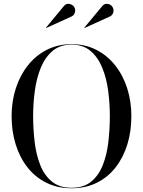

<svg xmlns="http://www.w3.org/2000/svg" viewBox="-20 -996 764 1026"><path d="M362.5 10Q286.5 10 227 -19.8Q167.5 -49.5 126.2 -102.5Q85 -155.5 63.5 -225.2Q42 -295 42 -375Q42 -455 64.8 -524.8Q87.5 -594.5 129.8 -647.5Q172 -700.5 231 -730.2Q290 -760 362.5 -760Q435 -760 493.8 -730.2Q552.5 -700.5 594.8 -647.5Q637 -594.5 659.5 -524.8Q682 -455 682 -375Q682 -295 660.8 -225.2Q639.5 -155.5 598.5 -102.5Q557.5 -49.5 498 -19.8Q438.5 10 362.5 10ZM362.5 7.5Q428 7.5 468.2 -26.2Q508.5 -60 530 -115.5Q551.5 -171 559.2 -239Q567 -307 567 -375Q567 -443.5 558 -511.2Q549 -579 526.2 -634.5Q503.5 -690 463.8 -723.8Q424 -757.5 362.5 -757.5Q301 -757.5 261 -723.8Q221 -690 198.2 -634.5Q175.5 -579 166.2 -511.2Q157 -443.5 157 -375Q157 -307 165 -239Q173 -171 194.5 -115.5Q216 -60 256.8 -26.2Q297.5 7.5 362.5 7.5ZM227 -846.5 225.5 -848 321 -963Q330.5 -974.5 341.5 -975.5Q352.5 -976.5 362.5 -971.2Q372.5 -966 377 -957.5Q382 -949.5 381.8 -939.5Q381.5 -929.5 376.8 -921Q372 -912.5 363.5 -908.5ZM432 -846.5 430.5 -848 526 -963Q535.5 -974.5 546.8 -975.5Q558 -976.5 567.8 -971.2Q577.5 -966 582 -957.5Q587 -949.5 586.8 -939.5Q586.5 -929.5 581.8 -921Q577 -912.5 568.5 -908.5Z"/></svg>

Font: Bodoni Moda 72pt
Style: Regular
Weight: 400
Designer: Owen Earl
Foundry: indestructible type
Version: Version 2.005